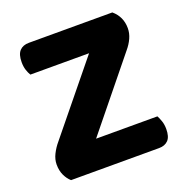

<svg xmlns="http://www.w3.org/2000/svg" viewBox="-113 -712 785 815"><g transform="rotate(-20 279.5 -304.5)"><path d="M328 -480H63Q56 -491 51 -506.5Q46 -522 46 -542Q46 -577 61 -593Q76 -609 103 -609H480Q519 -576 519 -524Q519 -501 509 -479Q499 -457 482 -437L232 -129H509Q515 -118 520.5 -102Q526 -86 526 -66Q526 -31 511 -15.5Q496 0 470 0H72Q57 -13 47 -34Q37 -55 37 -83Q37 -106 48.5 -129Q60 -152 77 -172Z"/></g></svg>

Font: Baloo Paaji 2
Style: Bold
Weight: 700
Designer: Shuchita Grover, Noopur Datye and Ek Type
Foundry: Ek Type
Version: Version 1.640;hotconv 1.0.111;makeotfexe 2.5.65597; ttfautoh